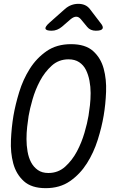

<svg xmlns="http://www.w3.org/2000/svg" viewBox="-20 -970 640 1000"><path d="M232 -69Q283 -69 319.5 -102Q356 -135 380.5 -181Q405 -227 420 -278.5Q435 -330 441 -367Q445 -391 448.5 -422Q452 -453 452 -485.5Q452 -518 446 -549.5Q440 -581 427.5 -606Q415 -631 392.5 -646Q370 -661 337 -661Q286 -661 249.5 -628Q213 -595 188.5 -549Q164 -503 149.5 -452.5Q135 -402 129 -366Q125 -341 121.5 -309.5Q118 -278 118 -245.5Q118 -213 123.5 -181Q129 -149 142 -124.5Q155 -100 177 -84.5Q199 -69 232 -69ZM218 10Q144 10 104 -26.5Q64 -63 49 -119Q34 -175 37 -241Q40 -307 50 -367Q60 -425 80 -490.5Q100 -556 135 -611.5Q170 -667 222.5 -703.5Q275 -740 350 -740Q425 -740 465 -704Q505 -668 520 -612.5Q535 -557 532.5 -492Q530 -427 520 -368Q510 -308 489 -241.5Q468 -175 432.5 -119Q397 -63 344.5 -26.5Q292 10 218 10ZM249 -810Q220 -810 217 -820.5Q214 -831 238 -852L318 -923Q334 -937 351.5 -943.5Q369 -950 388 -950Q407 -950 422 -943.5Q437 -937 448 -923L503 -851Q520 -831 514 -820.5Q508 -810 479 -810Q465 -810 453.5 -815Q442 -820 434 -830L401 -870Q390 -883 377 -883Q364 -883 348 -870L303 -831Q291 -821 277.5 -815.5Q264 -810 249 -810Z"/></svg>

Font: Maple Mono Light
Style: Italic
Weight: 300
Italic angle: -10°
Monospace: yes
Designer: subframe7536
Version: Version 7.000